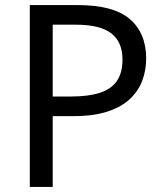

<svg xmlns="http://www.w3.org/2000/svg" viewBox="-20 -734 645 754"><path d="M286 -714Q426 -714 490 -659Q554 -604 554 -504Q554 -460 539.5 -419.5Q525 -379 492 -347Q459 -315 404 -296.5Q349 -278 269 -278H187V0H97V-714ZM278 -637H187V-355H259Q327 -355 372 -369.5Q417 -384 439 -416Q461 -448 461 -500Q461 -569 417 -603Q373 -637 278 -637Z"/></svg>

Font: hexlmalayalam05
Style: Book
Weight: 400
Designer: Jelle Bosma - Monotype Design Team
Foundry: Monotype Imaging Inc.
Version: Version 2.003